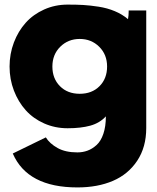

<svg xmlns="http://www.w3.org/2000/svg" viewBox="-20 -548 688 843"><path d="M276.9 -527.8Q316.9 -527.8 345.9 -526.1Q375 -524.4 413.1 -518.6Q451.2 -512.7 483.9 -499Q516.6 -485.4 542 -463.9Q543.5 -471.2 544.2 -480.7Q544.9 -490.2 544.9 -496.1V-502H622.1V14.2Q622.1 98.1 582.5 157.7Q543 217.3 475.8 246.1Q408.7 274.9 319.8 274.9Q100.6 274.9 36.1 126L181.2 55.2Q198.2 82.5 232.7 101.8Q267.1 121.1 319.8 121.1Q343.3 121.1 364 113.5Q384.8 106 403.8 88.9Q422.9 71.8 433.8 39.6Q444.8 7.3 444.8 -37.1Q418 -7.8 376.5 3.7Q335 15.1 276.9 15.1Q221.7 15.1 173.8 -6.1Q126 -27.3 93 -64Q60.1 -100.6 41 -150.4Q22 -200.2 22 -255.9Q22 -311.5 41 -361.6Q60.1 -411.6 93 -448.2Q126 -484.9 173.8 -506.3Q221.7 -527.8 276.9 -527.8ZM244.6 -342.8Q210 -308.6 210 -255.9Q210 -203.1 243.2 -169.7Q276.4 -136.2 330.1 -136.2Q383.8 -136.2 417 -169.7Q450.2 -203.1 450.2 -255.9Q450.2 -308.6 415.5 -342.8Q380.9 -377 330.1 -377Q279.3 -377 244.6 -342.8Z"/></svg>

Font: Hussar Preview
Style: Bold
Weight: 700
Foundry: Cannot Into Space Fonts, PlusOne Fonts
Version: Version 2.29RC2 "Millennial"